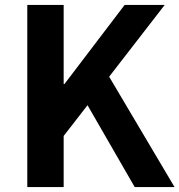

<svg xmlns="http://www.w3.org/2000/svg" viewBox="-20 -761 730 781"><path d="M91 0V-741H239V-419H242L487 -741H650L424 -449L690 0H528L336 -333L239 -208V0Z"/></svg>

Font: Source Han Sans
Style: Bold
Weight: 700
Designer: Ryoko NISHIZUKA Ë•øÂ°öÊ∂ºÂ≠ê (kana, bopomofo & ideographs); Paul D. Hunt (Latin, Greek & Cyrillic); Sandoll Communicatio
Foundry: Adobe
Version: Version 2.004;hotconv 1.0.118;makeotfexe 2.5.65603